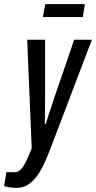

<svg xmlns="http://www.w3.org/2000/svg" viewBox="-79 -720 466 932"><path d="M1 192Q-15 192 -32 189.5Q-49 187 -59 183L-48 116H-8Q9 116 22.5 102Q36 88 48.5 61.5Q61 35 75 0L53 -527H140V-250Q140 -222 139.5 -196.5Q139 -171 139 -151.5Q139 -132 138 -119H144Q145 -122 147.5 -131.5Q150 -141 155 -156.5Q160 -172 168 -195.5Q176 -219 186 -250L281 -527H367L169 -7Q153 35 136.5 71.5Q120 108 100 135Q80 162 56 177Q32 192 1 192ZM129 -637 141 -700H333L323 -637Z"/></svg>

Font: Archivo ExtraCondensed Medium
Style: Italic
Weight: 500
Width: 2
Italic angle: -10°
Designer: Hector Gatti
Foundry: Omnibus-Type
Version: Version 2.001